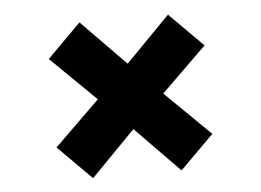

<svg xmlns="http://www.w3.org/2000/svg" viewBox="-39 -571 692 510"><g transform="rotate(-5 307.5 -315.5)"><path d="M425.6 -522.6 515.4 -432.8 394.9 -314.9 515.4 -196.9 425.6 -107.2 307.7 -227.7 189.7 -107.2 100 -196.9 220.5 -314.9 100 -432.8 189.7 -522.6 307.7 -402.1Z"/></g></svg>

Font: FiraCode Nerd Font Mono
Style: Bold
Weight: 700
Monospace: yes
Designer: Carrois Corporate, Edenspiekermann AG, Nikita Prokopov
Foundry: Carrois Corporate, Edenspiekermann AG, Nikita Prokopov
Version: Version 6.002;Nerd Fonts 3.3.0